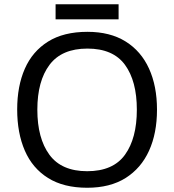

<svg xmlns="http://www.w3.org/2000/svg" viewBox="-20 -875 821 905"><path d="M720 -358Q720 -247 682.5 -164.5Q645 -82 572 -36Q499 10 391 10Q280 10 206.5 -36Q133 -82 97 -165Q61 -248 61 -359Q61 -469 97 -551Q133 -633 206.5 -679Q280 -725 392 -725Q499 -725 572 -679.5Q645 -634 682.5 -551.5Q720 -469 720 -358ZM156 -358Q156 -223 213 -145.5Q270 -68 391 -68Q513 -68 569 -145.5Q625 -223 625 -358Q625 -493 569 -569.5Q513 -646 392 -646Q271 -646 213.5 -569.5Q156 -493 156 -358ZM539 -855V-784H242V-855Z"/></svg>

Font: Noto Sans Marchen
Style: Regular
Weight: 400
Designer: Monotype Design Team
Foundry: Monotype Imaging Inc.
Version: Version 2.003; ttfautohint (v1.8.4.7-5d5b)